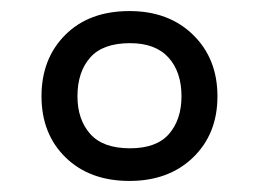

<svg xmlns="http://www.w3.org/2000/svg" viewBox="-20 -744 468 347"><path d="M214 -417Q142 -417 98.5 -459.5Q55 -502 55 -570Q55 -638 98 -681Q141 -724 214 -724Q285 -724 329 -681Q373 -638 373 -570Q373 -502 329 -459.5Q285 -417 214 -417ZM215 -476Q263 -476 285.5 -502Q308 -528 308 -570Q308 -614 284.5 -640Q261 -666 215 -666Q166 -666 143 -640Q120 -614 120 -570Q120 -528 143 -502Q166 -476 215 -476Z"/></svg>

Font: Noto Sans Siddham
Style: Regular
Weight: 400
Designer: Monotype Design Team
Foundry: Monotype Imaging Inc.
Version: Version 2.004; ttfautohint (v1.8.4.7-5d5b)